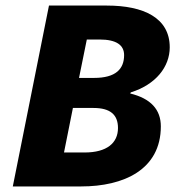

<svg xmlns="http://www.w3.org/2000/svg" viewBox="-20 -670 642 690"><path d="M26 0H272C424 0 558 -60 558 -216C558 -276 522 -316 448 -334L450 -338C540 -366 590 -430 590 -500C590 -606 496 -650 364 -650H156ZM264 -390 292 -528H338C398 -528 426 -508 426 -472C426 -422 396 -390 318 -390ZM210 -122 242 -282H316C376 -282 404 -258 404 -210C404 -156 364 -122 284 -122Z"/></svg>

Font: Source Sans Pro Black
Style: Italic
Weight: 900
Italic angle: -11°
Designer: Paul D. Hunt
Foundry: Adobe Systems Incorporated
Version: Version 3.006;hotconv 1.0.111;makeotfexe 2.5.65597